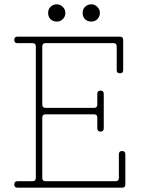

<svg xmlns="http://www.w3.org/2000/svg" viewBox="-20 -870 654 890"><path d="M61 -30H131Q146 -30 146 -45V-655Q146 -670 131 -670H61Q46 -670 46 -685Q46 -700 61 -700H536Q551 -700 551 -685V-545Q551 -530 536 -530Q521 -530 521 -545V-655Q521 -670 506 -670H191Q176 -670 176 -655V-385Q176 -370 191 -370H416Q431 -370 431 -385V-435Q431 -450 446 -450Q461 -450 461 -435V-275Q461 -260 446 -260Q431 -260 431 -275V-325Q431 -340 416 -340H191Q176 -340 176 -325V-45Q176 -30 191 -30H516Q531 -30 531 -45V-155Q531 -170 546 -170Q561 -170 561 -155V-15Q561 0 546 0H61Q46 0 46 -15Q46 -30 61 -30ZM214 -781Q203 -793 203 -810Q203 -827 214 -838Q226 -850 243 -850Q260 -850 271 -838Q283 -827 283 -810Q283 -793 271 -781Q260 -770 243 -770Q226 -770 214 -781ZM374 -781Q363 -793 363 -810Q363 -827 374 -838Q386 -850 403 -850Q420 -850 431 -838Q443 -827 443 -810Q443 -793 431 -781Q420 -770 403 -770Q386 -770 374 -781Z"/></svg>

Font: ClassicType
Style: Regular
Weight: 400
Version: Version 1.004